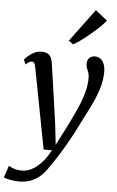

<svg xmlns="http://www.w3.org/2000/svg" viewBox="-113 -898 727 1193"><g transform="rotate(5 251.0 -302.0)"><path d="M90.5 -468.5Q87 -487.5 81.2 -493.8Q75.5 -500 67.5 -500Q58.5 -500 50 -495Q41.5 -490 29.5 -479L16.5 -508Q20.5 -514 35.8 -528.2Q51 -542.5 73.2 -554.5Q95.5 -566.5 121.5 -566.5Q146 -566.5 160.2 -558.5Q174.5 -550.5 181.8 -535.5Q189 -520.5 191.5 -499.5Q198.5 -452.5 205.2 -405.5Q212 -358.5 218.8 -311.2Q225.5 -264 232.2 -217Q239 -170 245.5 -123L259.5 2L326.5 -128Q345.5 -167.5 363.5 -205.5Q381.5 -243.5 395.8 -280.5Q410 -317.5 418.5 -354.8Q427 -392 427 -430Q427 -450 422 -463.2Q417 -476.5 412 -488.5Q407 -500.5 407 -517Q407 -540.5 420.5 -553.2Q434 -566 456 -566Q477 -566 491.2 -554.2Q505.5 -542.5 513 -522Q520.5 -501.5 520.5 -474.5Q520.5 -420 502.5 -365Q484.5 -310 458.8 -258Q433 -206 409 -160Q389.5 -119.5 369.5 -81.5Q349.5 -43.5 329.8 -9.5Q310 24.5 292 53.5Q274 82.5 258.5 105.8Q243 129 231 145Q212 175 186.8 198.5Q161.5 222 128.2 235.5Q95 249 51.5 249Q27.5 249 -1.2 244Q-30 239 -43.5 231.5L-18.5 157.5Q-10 164 12.2 172Q34.5 180 66 180Q93 180 122.2 166Q151.5 152 181.8 120.8Q212 89.5 239.5 38H187.5ZM284.5 -649.5 435.5 -853 509 -795Q503.5 -785.5 487.2 -768.5Q471 -751.5 448.2 -731.2Q425.5 -711 400.8 -690.8Q376 -670.5 352.8 -654Q329.5 -637.5 312.5 -629Z"/></g></svg>

Font: Merriweather Light 18pt
Style: Italic
Weight: 400
Italic angle: -7.8°
Version: Version 2.101